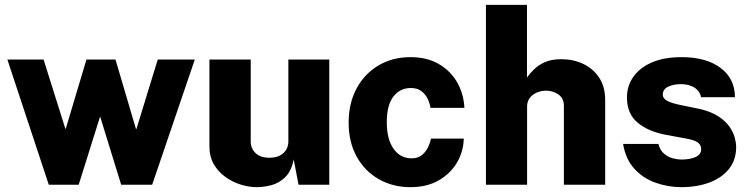

<svg xmlns="http://www.w3.org/2000/svg" viewBox="-20 -763 3094 793"><path d="M784.5 -517 608.5 0H480.5L393.5 -282L305 0H181.5L10.5 -517H160L250 -231H251.5L337 -517H457L541.5 -230.5H543.5L631.5 -517Z M1041 10Q1007.5 10 973 -1Q938.5 -12 909.5 -33.2Q880.5 -54.5 862.8 -85.2Q845 -116 845 -156V-517H1015.5V-179Q1015.5 -150 1035.5 -130.8Q1055.5 -111.5 1093 -111.5Q1129 -111.5 1150 -130.2Q1171 -149 1171 -180V-517H1340V0H1213L1193 -104.5Q1183.5 -56 1158 -31.2Q1132.5 -6.5 1100.8 1.8Q1069 10 1041 10Z M1675.5 -527Q1744 -527 1793 -498.2Q1842 -469.5 1868.8 -421.8Q1895.5 -374 1898 -317.5H1758Q1755.5 -335 1746.8 -354Q1738 -373 1721 -386.2Q1704 -399.5 1676.5 -399.5Q1632 -399.5 1604.8 -364.2Q1577.5 -329 1577.5 -258Q1577.5 -188 1605.5 -148.5Q1633.5 -109 1680 -109Q1707 -109 1723.8 -123.5Q1740.5 -138 1749 -157Q1757.5 -176 1760 -190.5H1895.5Q1894 -136 1866.8 -90.5Q1839.5 -45 1791 -17.5Q1742.5 10 1675.5 10Q1602.5 10 1544.8 -22.8Q1487 -55.5 1453.5 -115.5Q1420 -175.5 1420 -256Q1420 -336.5 1452.5 -397.2Q1485 -458 1542.8 -492.5Q1600.5 -527 1675.5 -527Z M1987 0V-743H2156.5V-443Q2168.5 -459.5 2186.2 -477Q2204 -494.5 2231 -506.5Q2258 -518.5 2299 -518.5Q2348 -518.5 2389 -499Q2430 -479.5 2454.8 -442Q2479.5 -404.5 2479.5 -350V0H2309V-326.5Q2309 -357 2286.5 -372.8Q2264 -388.5 2235 -388.5Q2216 -388.5 2198 -381Q2180 -373.5 2168.5 -359Q2157 -344.5 2157 -323.5V0Z M2794 10Q2740 10 2688.5 -8Q2637 -26 2600.5 -65.5Q2564 -105 2553.5 -168.5H2699.5Q2706 -142 2723 -128Q2740 -114 2759.5 -109Q2779 -104 2793 -104Q2830 -104 2853 -114.5Q2876 -125 2876 -146.5Q2876 -164.5 2861.8 -174.8Q2847.5 -185 2812.5 -191L2728.5 -206.5Q2657.5 -220 2613.8 -256.2Q2570 -292.5 2569.5 -359Q2569 -406.5 2595 -444.5Q2621 -482.5 2671.5 -504.8Q2722 -527 2795.5 -527Q2896 -527 2955.5 -483Q3015 -439 3015.5 -361.5H2875.5Q2870 -388 2847.2 -401.8Q2824.5 -415.5 2793 -415.5Q2761 -415.5 2739.2 -404.8Q2717.5 -394 2717.5 -372.5Q2717.5 -356 2736.5 -346Q2755.5 -336 2797 -328L2872.5 -312.5Q2919 -301 2948 -281.8Q2977 -262.5 2992.8 -240Q3008.5 -217.5 3014.5 -195.2Q3020.5 -173 3020.5 -156Q3020.5 -102.5 2991 -65.5Q2961.5 -28.5 2910.2 -9.2Q2859 10 2794 10Z"/></svg>

Font: Public Sans Thin ExtraBold
Style: Regular
Weight: 800
Version: Version 1.007